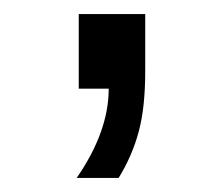

<svg xmlns="http://www.w3.org/2000/svg" viewBox="-20 -127 318 275"><path d="M188 -24.9Q188 26.9 178.7 61.5Q169.4 96.2 149.9 127.9H89.8Q135.7 61.5 135.7 0H92.8V-106.9H188Z"/></svg>

Font: Arimo
Style: Regular
Weight: 400
Designer: Steve Matteson
Foundry: Monotype Imaging Inc.
Version: Version 1.33